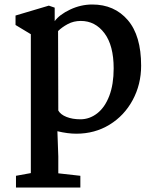

<svg xmlns="http://www.w3.org/2000/svg" viewBox="-20 -583 691 853"><path d="M607 -291Q607 -208 569.5 -138.5Q532 -69 466.5 -29Q401 11 319 11Q281 11 235 0L239 112V187L337 198V250H51V198L117 186V-431L49 -472V-514L197 -558L223 -549V-489Q244 -518 291.5 -540.5Q339 -563 390 -563Q488 -563 547.5 -494Q607 -425 607 -291ZM238 -445 239 -92Q249 -74 275.5 -63.5Q302 -53 337 -53Q378 -53 412 -79.5Q446 -106 465.5 -157Q485 -208 485 -279Q485 -381 444 -435.5Q403 -490 339 -490Q307 -490 281 -476Q255 -462 238 -445Z"/></svg>

Font: Martel
Style: Bold
Weight: 700
Designer: Dan Reynolds
Foundry: Dan Reynolds
Version: Version 1.001; ttfautohint (v1.1) -l 5 -r 5 -G 72 -x 0 -D la